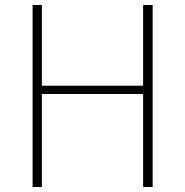

<svg xmlns="http://www.w3.org/2000/svg" viewBox="-20 -746 738 766"><path d="M110 0H147V-371H551V0H589V-726H551V-404H147V-726H110Z"/></svg>

Font: Noto Sans CJK SC Thin
Style: Regular
Weight: 100
Designer: Ryoko NISHIZUKA 西塚涼子 (kana, bopomofo & ideographs); Paul D. Hunt (Latin, Greek & Cyrillic); Sandoll Communications 산돌커뮤니
Foundry: Adobe
Version: Version 2.004;hotconv 1.0.118;makeotfexe 2.5.65603